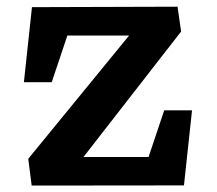

<svg xmlns="http://www.w3.org/2000/svg" viewBox="-20 -565 660 585"><path d="M66.1 -81.2 392.9 -480.6 419.4 -456.8H151.3L190.4 -472.1L137.6 -314.6H52.8L77.4 -543.2L521 -544.6L531.8 -469L217.2 -64.6L194.8 -86.6H466.6L427.5 -71.2L480.3 -228.8H565.1L540.5 -0.1L76.5 0.4Z"/></svg>

Font: Monaspace Xenon Var ExtraLight
Style: Regular
Weight: 200
Designer: Riley Cran and the Lettermatic Team
Version: Version 1.200 (Monaspace Xenon Var)